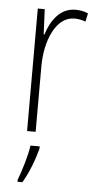

<svg xmlns="http://www.w3.org/2000/svg" viewBox="-54 -571 412 826"><g transform="rotate(5 152.0 -158.5)"><path d="M238 -538C169 -538 132 -477 114 -420H111L106 -529H76V0H113V-283C113 -393 157 -500 237 -500C255 -500 272 -496 285 -491L293 -527C276 -535 257 -538 238 -538ZM136 70V61H96C91 102 68 177 54 212V221H75C102 176 124 117 136 70Z"/></g></svg>

Font: Noto Sans Gurmukhi Condensed ExtraLight
Style: Regular
Weight: 200
Width: 3
Designer: Jelle Bosma - Monotype Design Team
Foundry: Monotype Imaging Inc.
Version: Version 2.004